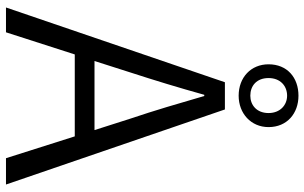

<svg xmlns="http://www.w3.org/2000/svg" viewBox="-208 -810 1018 642"><g transform="rotate(90 301.0 -489.0)"><path d="M300 -778C359 -778 405 -819 405 -878C405 -940 359 -978 300 -978C239 -978 195 -940 195 -878C195 -819 239 -778 300 -778ZM300 -817C267 -817 241 -838 241 -878C241 -917 267 -940 300 -940C331 -940 358 -917 358 -878C358 -838 331 -817 300 -817ZM5 0H88L162 -230H436L509 0H597L346 -732H255ZM184 -296 222 -415C249 -498 273 -577 297 -663H301C326 -577 349 -498 377 -415L415 -296Z"/></g></svg>

Font: Noto Sans KR DemiLight
Style: Regular
Weight: 350
Designer: Ryoko NISHIZUKA 西塚涼子 (kana, bopomofo & ideographs); Paul D. Hunt (Latin, Greek & Cyrillic); Sandoll Communications 산돌커뮤니
Foundry: Adobe
Version: Version 2.004;hotconv 1.0.118;makeotfexe 2.5.65603